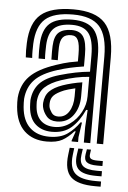

<svg xmlns="http://www.w3.org/2000/svg" viewBox="-56 -651 592 889"><g transform="rotate(5 240.0 -206.5)"><path d="M410.5 0V-404Q410.5 -501.5 373.2 -543.8Q336 -586 249.5 -586Q160.5 -586 120.8 -550.9Q81 -515.8 77.5 -434.8Q77 -419.5 76.9 -402.8Q76.8 -386 78.2 -369.2H48.5Q47 -387 46.9 -401.4Q46.8 -415.8 47.5 -436Q51.2 -530 98.8 -570Q146.2 -610 249.5 -610Q352 -610 396.2 -562.2Q440.5 -514.5 440.5 -404V0ZM350.5 0.2V-72L355 -151.5H348.2Q324.2 -98.2 289 -67.2Q253.8 -36.2 197.8 -36.5Q152 -36.8 122.4 -62.8Q92.8 -88.8 88.2 -142.2Q88 -147.2 87.4 -157.6Q86.8 -168 87.2 -174.5Q91.5 -221.8 119.6 -252.2Q147.8 -282.8 210.5 -301Q287.8 -323.5 350.5 -329V-404Q350.5 -475.8 327.2 -506.9Q304 -538 249.5 -538Q192.2 -538 166 -513.6Q139.8 -489.2 137.5 -433.5Q137 -419 136.8 -403Q136.5 -387 137.8 -369.2H108Q106.8 -388.5 106.9 -404.4Q107 -420.2 107.5 -434Q110.2 -502.5 143.2 -532.2Q176.2 -562 249.5 -562Q319.8 -562 350.1 -525.4Q380.5 -488.8 380.5 -404V0.2ZM178.8 10.5Q114 10.5 74.4 -26.8Q34.8 -64 28.5 -137Q27.8 -146.2 27.2 -159.4Q26.8 -172.5 27.5 -180.2Q32.8 -241.8 70.9 -280.6Q109 -319.5 191.2 -346.8Q210.5 -353.2 224.1 -357.2Q237.8 -361.2 252.8 -364.5Q267.8 -367.8 290.5 -371.5V-404.2Q290.5 -450.2 281.1 -470.1Q271.8 -490 249.5 -490Q222.2 -490 210.4 -475.6Q198.5 -461.2 197.2 -429.5Q197 -424.2 196.8 -406Q196.5 -387.8 197.2 -369.2H167.5Q166.5 -391.5 166.9 -406.9Q167.2 -422.2 167.5 -432.8Q169.5 -479 190.2 -496.5Q211 -514 249.5 -514Q288 -514 304.2 -488.5Q320.5 -463 320.5 -404.2V-350.8Q283.5 -345.2 256.8 -339.1Q230 -333 201 -324Q127.2 -300.8 94.8 -266Q62.2 -231.2 57.5 -177.8Q57 -170.5 57.4 -159.2Q57.8 -148 58.5 -139.5Q63.8 -77.2 97.8 -45Q131.8 -12.8 188.5 -12.8Q240.8 -12.8 273 -35.9Q305.2 -59 327.2 -91.5H334L323.8 -22.5V0H294L293.5 -4L308.8 -48H303.2Q276.8 -18.5 250.5 -4Q224.2 10.5 178.8 10.5ZM209 -60Q247.8 -60 279.5 -82.6Q311.2 -105.2 330.2 -140.8Q349.2 -176.2 349.2 -214.8V-305Q290.8 -301.5 220 -278Q173.2 -262.5 146.5 -238Q119.8 -213.5 117 -169.5Q116.8 -162.8 117.4 -155.9Q118 -149 118.2 -144.8Q121.8 -104 145.2 -82Q168.8 -60 209 -60ZM216.8 -86Q185.8 -86 169.4 -105.1Q153 -124.2 148 -147.5Q146.2 -157.2 146.8 -166.5Q149.5 -201 169.6 -221.1Q189.8 -241.2 229 -255Q248.8 -262 272.8 -267.9Q296.8 -273.8 319.5 -277V-212Q319.5 -158.5 292.5 -122.2Q265.5 -86 216.8 -86ZM221.2 -109.5Q253.8 -109.5 271.6 -137.9Q289.5 -166.2 289.5 -209.2V-246.5Q252.8 -237.8 238.5 -232Q205.2 -218.2 191.4 -204Q177.5 -189.8 177 -166.8Q177 -162 177 -158.1Q177 -154.2 178 -150Q181 -137.8 190.9 -123.6Q200.8 -109.5 221.2 -109.5ZM308.5 30 304.5 63Q297.5 121.8 324.5 147.4Q351.5 173 421.5 173H445.8V197H421.5Q338.8 197 306.8 165.9Q274.8 134.8 283.5 63L287.5 30ZM386.5 30 383.5 53Q381.8 66.5 390.2 72.2Q398.8 78 421.5 78H445.8V101H421.5Q386 101 372.5 89.9Q359 78.8 363.5 53L367.5 30ZM348.5 30 344.5 58Q339.2 94 357.1 109.5Q375 125 421.5 125H445.8V149H421.5Q362 149 339.2 127.9Q316.5 106.8 323.5 58L327.5 30Z"/></g></svg>

Font: Big Shoulders Inline Display Black
Style: Regular
Weight: 900
Designer: Patric King
Foundry: XO Type Co
Version: Version 1.000